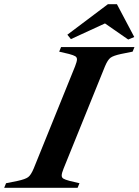

<svg xmlns="http://www.w3.org/2000/svg" viewBox="-80 -898 663 918"><path d="M-51 -22 4 -33Q41 -41 54.5 -51Q68 -61 81 -92L279 -581Q288 -604 288 -614Q288 -624 280 -629Q272 -634 250 -640L203 -651L212 -673H563L554 -651L499 -640Q462 -632 448.5 -622Q435 -612 422 -581L224 -92Q215 -70 215 -59Q215 -49 223 -44Q231 -39 253 -33L300 -22L291 0H-60ZM242 -732 436 -878H479L562 -721L533 -709L422 -786L259 -711Z"/></svg>

Font: Ibarra Real Nova
Style: Bold Italic
Weight: 700
Italic angle: -22°
Designer: Jose Maria Ribagorda & Octavio Pardo
Foundry: Octavio Pardo
Version: Version 1.014